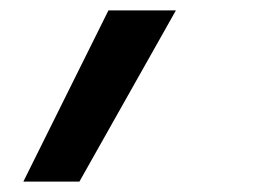

<svg xmlns="http://www.w3.org/2000/svg" viewBox="-20 -172 490 370"><path d="M25 178 189 -152H319L133 178Z"/></svg>

Font: Iosevka Etoile Semibold
Style: Italic
Weight: 600
Italic angle: -9°
Designer: Belleve Invis
Foundry: Belleve Invis
Version: Version 22.1.2; ttfautohint (v1.8.4)